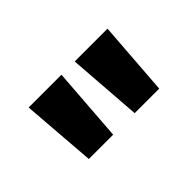

<svg xmlns="http://www.w3.org/2000/svg" viewBox="-39 -913 625 625"><g transform="rotate(-45 273.5 -600.5)"><path d="M112 -472H224L243 -729H92ZM323 -472H436L455 -729H304Z"/></g></svg>

Font: Noto Sans Gurmukhi UI SemiCondensed ExtraBold
Style: Regular
Weight: 800
Width: 4
Designer: Jelle Bosma - Monotype Design Team
Foundry: Monotype Imaging Inc.
Version: Version 2.004